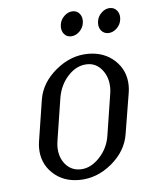

<svg xmlns="http://www.w3.org/2000/svg" viewBox="-44 -554 441 590"><g transform="rotate(-5 177.0 -259.0)"><path d="M62.5 -108.4Q62.5 -118.2 64 -127.9L84 -255.9Q92.3 -307.6 138.2 -345.7Q184.1 -383.8 237.8 -383.8Q288.1 -383.8 320.8 -352.8Q353.5 -321.8 353.5 -274.9Q353.5 -265.6 352.1 -255.9L331.1 -127.9Q322.8 -75.7 277.1 -37.8Q231.4 0 176.8 0Q127 0 94.7 -31Q62.5 -62 62.5 -108.4ZM119.1 -107.9Q119.1 -74.7 137 -53.5Q154.8 -32.2 183.1 -32.2Q214.4 -32.2 241.7 -60.5Q269 -88.9 274.9 -127.9L294.9 -255.9Q296.4 -264.6 296.4 -273.4Q296.4 -306.6 278.3 -329.3Q260.3 -352.1 232.9 -352.1Q200.2 -352.1 174.1 -324.5Q147.9 -296.9 141.1 -255.9L121.1 -127.9Q119.1 -114.3 119.1 -107.9ZM161.6 -473.6Q161.6 -478 162.1 -480Q164.1 -495.6 176 -506.8Q188 -518.1 202.1 -518.1Q214.8 -518.1 222.7 -509Q230.5 -500 230.5 -486.3Q230.5 -481.9 230 -480Q228 -464.4 216.1 -453.1Q204.1 -441.9 189.9 -441.9Q177.2 -441.9 169.4 -450.9Q161.6 -460 161.6 -473.6ZM276.4 -473.6Q276.4 -478 276.9 -480Q278.8 -495.6 290.8 -506.8Q302.7 -518.1 316.9 -518.1Q329.6 -518.1 337.6 -509Q345.7 -500 345.7 -486.3Q345.7 -481.9 345.2 -480Q343.3 -464.4 331.3 -453.1Q319.3 -441.9 305.2 -441.9Q292.5 -441.9 284.4 -450.9Q276.4 -460 276.4 -473.6Z"/></g></svg>

Font: Gawaa
Style: Italic
Weight: 400
Designer: T. Christopher White
Version: Version 1.0